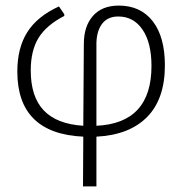

<svg xmlns="http://www.w3.org/2000/svg" viewBox="-20 -482 656 687"><path d="M280 -325Q280 -388 312.5 -425Q345 -462 405 -462Q483 -462 526.5 -406Q570 -350 570 -248Q570 -128 506.5 -63.5Q443 1 325 7V185H277L278 7Q42 -4 42 -226Q42 -311 78 -367.5Q114 -424 191 -459L210 -431V-425Q146 -392 118 -346.5Q90 -301 90 -230Q90 -136 136.5 -87Q183 -38 278 -32ZM325 -319V-32Q522 -41 522 -246Q522 -329 490 -376Q458 -423 403 -423Q364 -423 344 -395Q324 -367 325 -319Z"/></svg>

Font: Alegreya Sans Light
Style: Regular
Weight: 300
Designer: Juan Pablo del Peral
Foundry: Huerta Tipografica
Version: Version 2.007